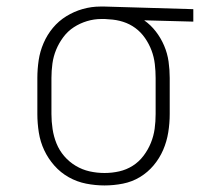

<svg xmlns="http://www.w3.org/2000/svg" viewBox="-20 -558 640 586"><path d="M299 8Q271 8 243 2.5Q215 -3 190 -17Q165 -31 146 -52.5Q127 -74 115 -99.5Q103 -125 98.5 -153.5Q94 -182 94 -210V-320Q94 -347 98 -374Q102 -401 113 -426.5Q124 -452 141.5 -473Q159 -494 182.5 -508.5Q206 -523 232.5 -530.5Q259 -538 286 -538Q289 -538 292.5 -538Q296 -538 300 -538L570 -530V-492L420 -496Q440 -482 455.5 -462Q471 -442 481 -418.5Q491 -395 494.5 -370Q498 -345 498 -320V-210Q498 -182 493.5 -154Q489 -126 478 -100.5Q467 -75 449 -53.5Q431 -32 407 -17.5Q383 -3 355 2.5Q327 8 299 8ZM299 -30Q322 -30 344 -35Q366 -40 385 -52Q404 -64 418 -82.5Q432 -101 440.5 -122Q449 -143 452 -165Q455 -187 455 -210V-320Q455 -341 452.5 -362.5Q450 -384 442.5 -404Q435 -424 422.5 -442Q410 -460 393 -472.5Q376 -485 355.5 -491.5Q335 -498 313 -499L300 -500Q297 -500 294.5 -500Q292 -500 289 -500Q267 -500 245.5 -493.5Q224 -487 205.5 -475Q187 -463 173.5 -445Q160 -427 151.5 -406.5Q143 -386 140 -364Q137 -342 137 -320V-210Q137 -187 140.5 -164Q144 -141 152.5 -120Q161 -99 176 -81.5Q191 -64 211 -52Q231 -40 253.5 -35Q276 -30 299 -30Z"/></svg>

Font: Iosevka Curly Slab XLtEx
Style: Regular
Weight: 200
Width: 7
Monospace: yes
Designer: Belleve Invis
Foundry: Belleve Invis
Version: Version 11.1.0; ttfautohint (v1.8.3)